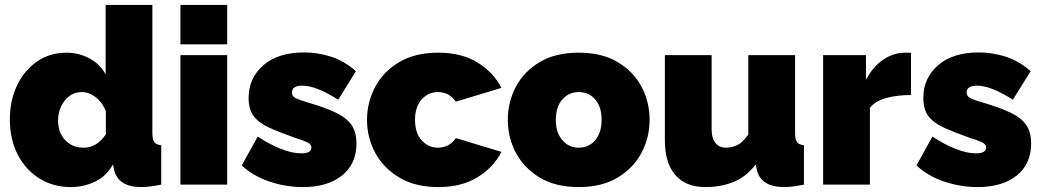

<svg xmlns="http://www.w3.org/2000/svg" viewBox="-20 -750 4233 780"><path d="M20 -264Q20 -342 49.5 -403.5Q79 -465 131 -500.5Q183 -536 250 -536Q301 -536 344 -512.5Q387 -489 409 -448V-730H599V-210Q599 -183 607 -172.5Q615 -162 635 -160V0Q586 10 555 10Q458 10 443 -63L439 -82Q412 -34 366 -12Q320 10 268 10Q196 10 140 -25Q84 -60 52 -122Q20 -184 20 -264ZM410 -204V-298Q397 -333 369.5 -354.5Q342 -376 312 -376Q271 -376 243.5 -342Q216 -308 216 -260Q216 -211 245 -180.5Q274 -150 320 -150Q373 -150 410 -204Z M713 -570V-730H903V-570ZM713 0V-526H903V0Z M1210 10Q1141 10 1074.5 -12.5Q1008 -35 962 -78L1027 -195Q1076 -163 1121.5 -145Q1167 -127 1204 -127Q1245 -127 1245 -151Q1245 -164 1228.5 -172Q1212 -180 1176 -191Q1114 -213 1072.5 -232Q1031 -251 1010.5 -278.5Q990 -306 990 -352Q990 -433 1050 -485Q1110 -537 1216 -537Q1269 -537 1322.5 -520.5Q1376 -504 1426 -461L1354 -345Q1304 -376 1269.5 -389Q1235 -402 1208 -402Q1166 -402 1166 -374Q1166 -359 1182 -351Q1198 -343 1233 -333Q1301 -313 1344 -292.5Q1387 -272 1407.5 -243Q1428 -214 1428 -167Q1428 -84 1369.5 -37Q1311 10 1210 10Z M1760 10Q1667 10 1602.5 -28.5Q1538 -67 1504.5 -129Q1471 -191 1471 -263Q1471 -335 1504.5 -397.5Q1538 -460 1602.5 -498Q1667 -536 1760 -536Q1855 -536 1920 -496Q1985 -456 2017 -393L1832 -337Q1805 -376 1759 -376Q1720 -376 1693 -346Q1666 -316 1666 -263Q1666 -210 1693 -180Q1720 -150 1759 -150Q1805 -150 1832 -189L2017 -133Q1985 -70 1920 -30Q1855 10 1760 10Z M2331 10Q2237 10 2173 -28.5Q2109 -67 2076 -129Q2043 -191 2043 -263Q2043 -336 2076 -398Q2109 -460 2173 -498Q2237 -536 2331 -536Q2425 -536 2489 -498Q2553 -460 2586 -398Q2619 -336 2619 -263Q2619 -191 2586 -129Q2553 -67 2489 -28.5Q2425 10 2331 10ZM2238 -263Q2238 -211 2264.5 -180.5Q2291 -150 2331 -150Q2372 -150 2398 -180.5Q2424 -211 2424 -263Q2424 -316 2398 -346Q2372 -376 2331 -376Q2291 -376 2264.5 -346Q2238 -316 2238 -263Z M2681 -180V-526H2871V-223Q2871 -189 2886.5 -169.5Q2902 -150 2929 -150Q2951 -150 2974 -160Q2997 -170 3020 -204V-526H3210V-210Q3210 -183 3218 -172.5Q3226 -162 3246 -160V0Q3197 10 3166 10Q3069 10 3054 -63L3050 -82Q3013 -33 2961.5 -11.5Q2910 10 2845 10Q2766 10 2723.5 -39Q2681 -88 2681 -180Z M3681 -364Q3626 -364 3581 -352Q3536 -340 3514 -312V0H3324V-526H3498V-426Q3526 -479 3568 -507.5Q3610 -536 3657 -536Q3676 -536 3681 -535Z M3951 10Q3882 10 3815.5 -12.5Q3749 -35 3703 -78L3768 -195Q3817 -163 3862.5 -145Q3908 -127 3945 -127Q3986 -127 3986 -151Q3986 -164 3969.5 -172Q3953 -180 3917 -191Q3855 -213 3813.5 -232Q3772 -251 3751.5 -278.5Q3731 -306 3731 -352Q3731 -433 3791 -485Q3851 -537 3957 -537Q4010 -537 4063.5 -520.5Q4117 -504 4167 -461L4095 -345Q4045 -376 4010.5 -389Q3976 -402 3949 -402Q3907 -402 3907 -374Q3907 -359 3923 -351Q3939 -343 3974 -333Q4042 -313 4085 -292.5Q4128 -272 4148.5 -243Q4169 -214 4169 -167Q4169 -84 4110.5 -37Q4052 10 3951 10Z"/></svg>

Font: Raleway Black
Style: Regular
Weight: 900
Designer: Matt McInerney, Pablo Impallari, Rodrigo Fuenzalida
Foundry: Matt McInerney, Pablo Impallari, Rodrigo Fuenzalida
Version: Version 4.026